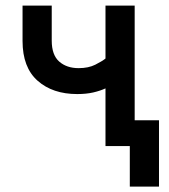

<svg xmlns="http://www.w3.org/2000/svg" viewBox="-20 -528 612 694"><path d="M259.3 -188Q170.4 -188 116 -236.1Q61.5 -284.2 61.5 -379.9V-507.8H167V-381.3Q167 -329.1 194.1 -305.4Q221.2 -281.7 264.2 -281.7Q299.8 -281.7 324.5 -294.2Q349.1 -306.6 361.3 -316.4V-507.8H466.8V-93.3H554.7V146.5H449.2V0H361.3V-208.5Q342.3 -199.7 316.9 -193.8Q291.5 -188 259.3 -188Z"/></svg>

Font: Giphurs Medium
Style: Regular
Weight: 500
Version: Version 0.920; ttfautohint (v1.8.4.7-5d5b)